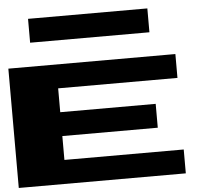

<svg xmlns="http://www.w3.org/2000/svg" viewBox="-58 -1064 1116 1002"><g transform="rotate(-5 500.0 -562.5)"><path d="M125 -875V-1000H750V-875ZM0 -125V-750H875V-625H250V-500H750V-375H250V-250H875V-125Z"/></g></svg>

Font: Press Start 2P
Style: Regular
Weight: 400
Designer: CodeMan38
Foundry: CodeMan38
Version: Version 3.000